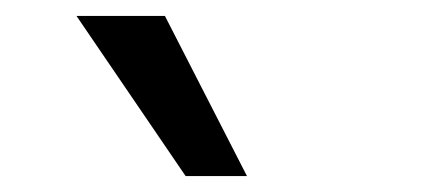

<svg xmlns="http://www.w3.org/2000/svg" viewBox="-20 -778 540 241"><path d="M213 -557 76 -758H187L290 -557Z"/></svg>

Font: NunitoSans_10ptSemiBold
Style: Regular
Weight: 600
Designer: Vernon Adams
Foundry: Vernon Adams
Version: Version 3.101;gftools[0.9.27]